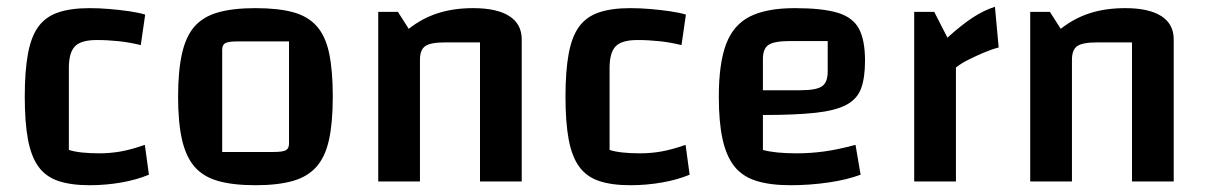

<svg xmlns="http://www.w3.org/2000/svg" viewBox="-20 -535 3556 566"><path d="M244 11Q189 11 152 -1.5Q115 -14 93.5 -43.5Q72 -73 62.5 -123.5Q53 -174 53 -250Q53 -326 62.5 -377Q72 -428 93.5 -457Q115 -486 152 -498.5Q189 -511 244 -511Q272 -511 302 -508.5Q332 -506 360 -502Q388 -498 408 -492L395 -402Q363 -410 330.5 -413.5Q298 -417 265 -417Q219 -417 201 -398.5Q183 -380 183 -335V-93Q214 -83 273 -83Q305 -83 336 -88.5Q367 -94 407 -108L419 -20Q383 -5 337.5 3Q292 11 244 11Z M733 11Q667 11 623 -1.5Q579 -14 553.5 -43.5Q528 -73 516.5 -123.5Q505 -174 505 -250Q505 -326 516.5 -377Q528 -428 553.5 -457Q579 -486 623 -498.5Q667 -511 733 -511Q800 -511 844 -499Q888 -487 914 -457.5Q940 -428 950.5 -377Q961 -326 961 -250Q961 -174 950 -123.5Q939 -73 913 -43.5Q887 -14 843 -1.5Q799 11 733 11ZM635 -87H786Q813 -87 822.5 -92Q832 -97 832 -112V-413H681Q654 -413 644.5 -408Q635 -403 635 -388Z M1095 0V-500H1153L1185 -450Q1224 -481 1270.5 -496Q1317 -511 1375 -511Q1445 -511 1481.5 -487.5Q1518 -464 1518 -419V0H1395V-410H1292Q1249 -410 1233.5 -399Q1218 -388 1218 -359V0Z M1838 11Q1783 11 1746 -1.5Q1709 -14 1687.5 -43.5Q1666 -73 1656.5 -123.5Q1647 -174 1647 -250Q1647 -326 1656.5 -377Q1666 -428 1687.5 -457Q1709 -486 1746 -498.5Q1783 -511 1838 -511Q1866 -511 1896 -508.5Q1926 -506 1954 -502Q1982 -498 2002 -492L1989 -402Q1957 -410 1924.5 -413.5Q1892 -417 1859 -417Q1813 -417 1795 -398.5Q1777 -380 1777 -335V-93Q1808 -83 1867 -83Q1899 -83 1930 -88.5Q1961 -94 2001 -108L2013 -20Q1977 -5 1931.5 3Q1886 11 1838 11Z M2310 11Q2250 11 2209 -2Q2168 -15 2144.5 -45Q2121 -75 2110 -125Q2099 -175 2099 -250Q2099 -348 2120.5 -405Q2142 -462 2191 -486.5Q2240 -511 2323 -511Q2404 -511 2449 -497.5Q2494 -484 2512 -450.5Q2530 -417 2530 -356Q2530 -306 2518.5 -274.5Q2507 -243 2475 -226Q2443 -209 2384 -202.5Q2325 -196 2229 -196H2199V-269H2340Q2386 -269 2403 -280.5Q2420 -292 2420 -324V-414H2309Q2263 -414 2246 -403Q2229 -392 2229 -361V-93Q2265 -83 2328 -83Q2369 -83 2409.5 -88.5Q2450 -94 2502 -108L2517 -20Q2477 -5 2422 3Q2367 11 2310 11Z M2734 -500 2773 -424Q2815 -462 2848 -483.5Q2881 -505 2913 -515L2924 -395Q2904 -390 2880.5 -380Q2857 -370 2835 -359Q2813 -348 2798 -336V0H2675V-500Z M3017 0V-500H3075L3107 -450Q3146 -481 3192.5 -496Q3239 -511 3297 -511Q3367 -511 3403.5 -487.5Q3440 -464 3440 -419V0H3317V-410H3214Q3171 -410 3155.5 -399Q3140 -388 3140 -359V0Z"/></svg>

Font: Changa ExtraLight Medium
Style: Regular
Weight: 500
Version: Version 3.002; ttfautohint (v1.8.2)